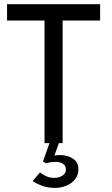

<svg xmlns="http://www.w3.org/2000/svg" viewBox="-20 -680 534 912"><path d="M191.5 -582.5H13.5V-660H455.5V-582.5H277.5V0H191.5ZM242 212.5Q205.5 212.5 176.8 201.2Q148 190 135.5 179.5L170 139Q179.5 147.5 197.8 156.2Q216 165 236.5 165Q260.5 165 276.8 154.2Q293 143.5 293 126Q293 107 279.2 98Q265.5 89 244.5 89Q229 89 216.5 91.2Q204 93.5 198.5 96L184 87.5L222.5 -21L261.5 -5L238.5 59Q262.5 54 289 58.8Q315.5 63.5 334 79.2Q352.5 95 352.5 122.5Q352.5 152 336.2 172Q320 192 294.8 202.2Q269.5 212.5 242 212.5Z"/></svg>

Font: League Spartan Thin
Style: Regular
Weight: 400
Version: Version 2.002